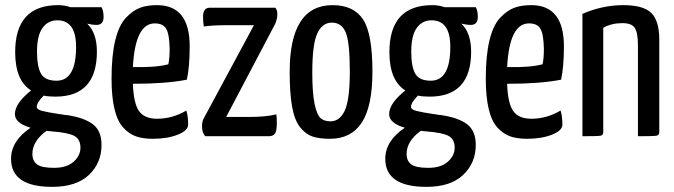

<svg xmlns="http://www.w3.org/2000/svg" viewBox="-20 -530 2624 747"><path d="M254 -502H375Q383 -488 383 -464Q383 -433 355 -433Q341 -433 319 -438Q357 -402 357 -329Q357 -154 195 -154Q169 -154 150 -158Q123 -131 123 -114Q123 -104 144 -98.5Q165 -93 212 -86Q217 -85 220 -85Q224 -84 231 -83Q238 -82 242 -82Q308 -72 341.5 -46.5Q375 -21 375 34Q375 104 326 150.5Q277 197 183 197Q23 197 23 88Q23 18 99 -33Q38 -51 38 -86Q38 -128 101 -178Q39 -217 39 -327Q39 -510 206 -510Q231 -510 254 -502ZM200 -216Q276 -216 276 -348Q276 -451 203 -451Q167 -451 145.5 -421.5Q124 -392 124 -329Q124 -271 139.5 -243.5Q155 -216 200 -216ZM293 45Q293 12 269.5 -1Q246 -14 180 -19L161 -21Q106 19 106 69Q106 96 124 109.5Q142 123 190 123Q240 123 266.5 99Q293 75 293 45Z M591 -68Q651 -68 705 -100Q712 -78 712 -45Q712 -22 671.5 -6Q631 10 574 10Q536 10 509 0.5Q482 -9 459.5 -33.5Q437 -58 425.5 -105.5Q414 -153 414 -224Q414 -314 428.5 -373.5Q443 -433 470.5 -461.5Q498 -490 525.5 -500Q553 -510 591 -510Q718 -510 718 -350Q718 -270 707 -220Q626 -204 497 -204Q500 -126 521.5 -97Q543 -68 591 -68ZM582 -439Q506 -439 497 -269Q588 -267 635 -280Q640 -303 640 -340Q639 -396 627 -417.5Q615 -439 582 -439Z M796 -500H1051Q1059 -492 1059 -475Q1059 -456 1050 -436L860 -75H949Q1015 -75 1055 -85Q1057 -77 1057 -50Q1057 -23 1050.5 -11.5Q1044 0 1025 0H779Q766 -12 766 -40Q766 -58 773 -70L968 -432H865Q808 -432 773 -427Q770 -444 770 -465Q770 -500 796 -500Z M1107 -250Q1107 -510 1274 -510Q1356 -510 1392.5 -454.5Q1429 -399 1429 -252Q1429 -116 1387.5 -53Q1346 10 1264 10Q1222 10 1195.5 1Q1169 -8 1147.5 -35Q1126 -62 1116.5 -114.5Q1107 -167 1107 -250ZM1195 -248Q1195 -168 1204 -125.5Q1213 -83 1227 -70.5Q1241 -58 1266 -58Q1302 -58 1321.5 -100Q1341 -142 1341 -252Q1341 -366 1325 -404Q1309 -442 1271 -442Q1234 -442 1214.5 -400Q1195 -358 1195 -248Z M1710 -502H1831Q1839 -488 1839 -464Q1839 -433 1811 -433Q1797 -433 1775 -438Q1813 -402 1813 -329Q1813 -154 1651 -154Q1625 -154 1606 -158Q1579 -131 1579 -114Q1579 -104 1600 -98.5Q1621 -93 1668 -86Q1673 -85 1676 -85Q1680 -84 1687 -83Q1694 -82 1698 -82Q1764 -72 1797.5 -46.5Q1831 -21 1831 34Q1831 104 1782 150.5Q1733 197 1639 197Q1479 197 1479 88Q1479 18 1555 -33Q1494 -51 1494 -86Q1494 -128 1557 -178Q1495 -217 1495 -327Q1495 -510 1662 -510Q1687 -510 1710 -502ZM1656 -216Q1732 -216 1732 -348Q1732 -451 1659 -451Q1623 -451 1601.5 -421.5Q1580 -392 1580 -329Q1580 -271 1595.5 -243.5Q1611 -216 1656 -216ZM1749 45Q1749 12 1725.5 -1Q1702 -14 1636 -19L1617 -21Q1562 19 1562 69Q1562 96 1580 109.5Q1598 123 1646 123Q1696 123 1722.5 99Q1749 75 1749 45Z M2047 -68Q2107 -68 2161 -100Q2168 -78 2168 -45Q2168 -22 2127.5 -6Q2087 10 2030 10Q1992 10 1965 0.5Q1938 -9 1915.5 -33.5Q1893 -58 1881.5 -105.5Q1870 -153 1870 -224Q1870 -314 1884.5 -373.5Q1899 -433 1926.5 -461.5Q1954 -490 1981.5 -500Q2009 -510 2047 -510Q2174 -510 2174 -350Q2174 -270 2163 -220Q2082 -204 1953 -204Q1956 -126 1977.5 -97Q1999 -68 2047 -68ZM2038 -439Q1962 -439 1953 -269Q2044 -267 2091 -280Q2096 -303 2096 -340Q2095 -396 2083 -417.5Q2071 -439 2038 -439Z M2246 0V-476Q2324 -510 2405 -510Q2483 -510 2514 -479.5Q2545 -449 2545 -376V-16Q2545 -4 2534 -2Q2523 0 2462 0V-352Q2462 -402 2450 -421Q2438 -440 2402 -440Q2359 -440 2327 -422V-16Q2327 -4 2316.5 -2Q2306 0 2246 0Z"/></svg>

Font: YanoneKaffeesatzRR
Style: Regular
Weight: 400
Designer: Yanone (Cyrillic: Daniel Pouzeot & Huerta Tipografica)
Foundry: Yanone
Version: Version 1.100;PS 001.100;hotconv 1.0.70;makeotf.lib2.5.58329